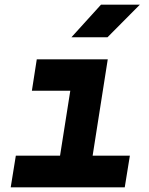

<svg xmlns="http://www.w3.org/2000/svg" viewBox="-20 -805 640 825"><path d="M26 0 48 -136H238L282 -415H117L138 -550H443L378 -136H538L516 0ZM287 -645 414 -785H581L442 -645Z"/></svg>

Font: JetBrains Mono NL ExtraBold
Style: Italic
Weight: 800
Italic angle: -9°
Monospace: yes
Designer: Philipp Nurullin, Konstantin Bulenkov
Foundry: JetBrains
Version: Version 2.305; ttfautohint (v1.8.4.7-5d5b)